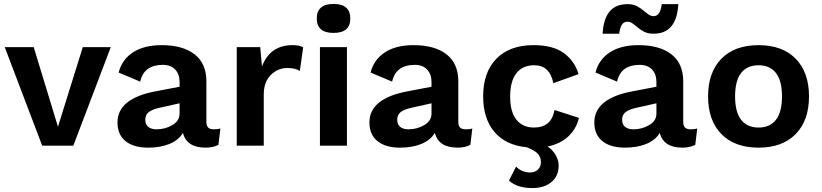

<svg xmlns="http://www.w3.org/2000/svg" viewBox="-20 -739 4170 974"><path d="M542 -500 352 0H244H194L4 -500H151L274 -96L400 -500Z M1098 -87 1088 -4Q1060 10 1023 10Q927 10 908 -65Q886 -28 840 -9Q794 10 731 10Q658 10 617 -23Q576 -56 576 -118Q576 -240 771 -276L891 -299V-323Q891 -363 868.5 -386.5Q846 -410 806 -410Q760 -410 731 -390Q702 -370 691 -325L582 -371Q598 -436 654 -473Q710 -510 800 -510Q907 -510 967 -463.5Q1027 -417 1027 -326V-121Q1027 -101 1036 -92Q1045 -83 1064 -83Q1085 -83 1098 -87ZM891 -163V-215L784 -191Q750 -183 733.5 -169.5Q717 -156 717 -132Q717 -108 732 -95.5Q747 -83 774 -83Q818 -83 854.5 -104.5Q891 -126 891 -163Z M1518 -499 1501 -379Q1478 -394 1438 -394Q1389 -394 1353.5 -358.5Q1318 -323 1318 -259V0H1181V-500H1300L1309 -402Q1350 -510 1464 -510Q1499 -510 1518 -499Z M1587 -645Q1587 -719 1672 -719Q1757 -719 1757 -645Q1757 -572 1672 -572Q1587 -572 1587 -645ZM1740 0H1603V-500H1740Z M2376 -87 2366 -4Q2338 10 2301 10Q2205 10 2186 -65Q2164 -28 2118 -9Q2072 10 2009 10Q1936 10 1895 -23Q1854 -56 1854 -118Q1854 -240 2049 -276L2169 -299V-323Q2169 -363 2146.5 -386.5Q2124 -410 2084 -410Q2038 -410 2009 -390Q1980 -370 1969 -325L1860 -371Q1876 -436 1932 -473Q1988 -510 2078 -510Q2185 -510 2245 -463.5Q2305 -417 2305 -326V-121Q2305 -101 2314 -92Q2323 -83 2342 -83Q2363 -83 2376 -87ZM2169 -163V-215L2062 -191Q2028 -183 2011.5 -169.5Q1995 -156 1995 -132Q1995 -108 2010 -95.5Q2025 -83 2052 -83Q2096 -83 2132.5 -104.5Q2169 -126 2169 -163Z M2758 4Q2785 23 2799.5 48.5Q2814 74 2814 101Q2814 154 2777.5 184.5Q2741 215 2681 215Q2603 215 2562 177L2598 106Q2611 120 2629.5 128Q2648 136 2669 136Q2693 136 2708.5 121.5Q2724 107 2724 83Q2724 58 2708.5 41Q2693 24 2652 8Q2546 -2 2488.5 -69.5Q2431 -137 2431 -250Q2431 -373 2498.5 -441.5Q2566 -510 2686 -510Q2785 -510 2840 -470Q2895 -430 2915 -363L2787 -317Q2769 -408 2690 -408Q2631 -408 2599.5 -367.5Q2568 -327 2568 -249Q2568 -171 2600 -131.5Q2632 -92 2689 -92Q2777 -92 2793 -181L2917 -141Q2904 -86 2863.5 -47.5Q2823 -9 2758 4Z M3517 -87 3507 -4Q3479 10 3442 10Q3346 10 3327 -65Q3305 -28 3259 -9Q3213 10 3150 10Q3077 10 3036 -23Q2995 -56 2995 -118Q2995 -240 3190 -276L3310 -299V-323Q3310 -363 3287.5 -386.5Q3265 -410 3225 -410Q3179 -410 3150 -390Q3121 -370 3110 -325L3001 -371Q3017 -436 3073 -473Q3129 -510 3219 -510Q3326 -510 3386 -463.5Q3446 -417 3446 -326V-121Q3446 -101 3455 -92Q3464 -83 3483 -83Q3504 -83 3517 -87ZM3310 -163V-215L3203 -191Q3169 -183 3152.5 -169.5Q3136 -156 3136 -132Q3136 -108 3151 -95.5Q3166 -83 3193 -83Q3237 -83 3273.5 -104.5Q3310 -126 3310 -163ZM3296 -568Q3267 -568 3247.5 -578Q3228 -588 3207 -606Q3193 -618 3183.5 -623.5Q3174 -629 3163 -629Q3145 -629 3135 -614Q3125 -599 3121 -568H3037Q3045 -718 3163 -718Q3192 -718 3211 -708Q3230 -698 3251 -680Q3266 -668 3275 -662.5Q3284 -657 3295 -657Q3313 -657 3323 -672Q3333 -687 3337 -718H3421Q3417 -643 3385.5 -605.5Q3354 -568 3296 -568Z M4084 -250Q4084 -128 4016.5 -59Q3949 10 3828 10Q3707 10 3639.5 -59Q3572 -128 3572 -250Q3572 -372 3639.5 -441Q3707 -510 3828 -510Q3949 -510 4016.5 -441Q4084 -372 4084 -250ZM3709 -250Q3709 -171 3739.5 -131.5Q3770 -92 3828 -92Q3886 -92 3916.5 -131.5Q3947 -171 3947 -250Q3947 -329 3916.5 -368.5Q3886 -408 3828 -408Q3770 -408 3739.5 -368.5Q3709 -329 3709 -250Z"/></svg>

Font: Work Sans SemiBold
Style: Regular
Weight: 600
Designer: Wei Huang
Foundry: Wei Huang
Version: Version 1.500